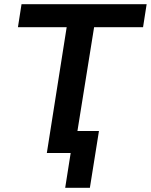

<svg xmlns="http://www.w3.org/2000/svg" viewBox="-20 -725 715 910"><path d="M289 165 315 0H202L296 -596H65L82 -705H675L658 -596H426L347 -104H449L406 165Z"/></svg>

Font: Nunito Sans 11pt
Style: Bold Italic
Weight: 700
Italic angle: -9°
Version: Version 3.101;gftools[0.9.27]